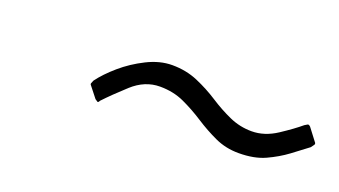

<svg xmlns="http://www.w3.org/2000/svg" viewBox="-27 -762 571 323"><g transform="rotate(20 258.0 -600.5)"><path d="M511 -601Q498 -591 482.5 -579.5Q467 -568 447.5 -559Q428 -550 400 -550Q377 -550 357.5 -559Q338 -568 319.5 -580Q301 -592 281.5 -601Q262 -610 238 -610Q211 -610 188.5 -589.5Q166 -569 151 -553Q149 -549 147.5 -550Q146 -551 143 -553L128 -572Q126 -574 127 -576Q128 -578 129 -581Q140 -596 158.5 -612Q177 -628 200 -639.5Q223 -651 245 -651Q270 -651 291 -642Q312 -633 330.5 -621Q349 -609 368 -600.5Q387 -592 408 -592Q431 -592 453 -606.5Q475 -621 488 -632Q491 -634 493 -635Q495 -636 498 -633L514 -612Q517 -609 515 -606.5Q513 -604 511 -601Z"/></g></svg>

Font: Glory Light
Style: Italic
Weight: 300
Italic angle: -12°
Version: Version 1.011